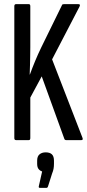

<svg xmlns="http://www.w3.org/2000/svg" viewBox="-20 -675 420 925"><path d="M57 0Q49 0 49 -10V-645Q49 -655 57 -655H119Q126 -655 126 -645V-448Q126 -427 125.5 -404.5Q125 -382 124.5 -360Q124 -338 123 -316H124Q136 -349 149.5 -381.5Q163 -414 179 -447L279 -651Q280 -655 288 -655H358Q369 -655 363 -643L231 -389L377 -12Q382 0 372 0H299Q292 0 290 -6L181 -307L126 -205V-10Q126 0 119 0ZM172 230Q165 230 167 222L183 151Q173 148 166 139.5Q159 131 159 114V99Q159 78 170.5 68.5Q182 59 200 59Q220 59 230 68.5Q240 78 240 99V114Q240 127 238 138Q236 149 231 161L211 224Q209 230 204 230Z"/></svg>

Font: Sofia Sans Extra Condensed Medium
Style: Regular
Weight: 500
Version: Version 4.100